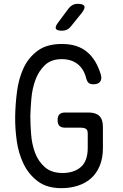

<svg xmlns="http://www.w3.org/2000/svg" viewBox="-20 -970 640 1000"><path d="M437 -275Q437 -293 427.5 -299Q418 -305 399 -305H320Q299 -305 289.5 -314.5Q280 -324 280 -344Q280 -365 289.5 -374.5Q299 -384 320 -384H441Q479 -384 497.5 -366Q516 -348 516 -309V-200Q516 -146 499.5 -106.5Q483 -67 454.5 -41.5Q426 -16 386 -3Q346 10 300 10Q224 10 176.5 -26Q129 -62 102.5 -117Q76 -172 67 -238Q58 -304 59 -364Q60 -426 68.5 -492.5Q77 -559 102 -614Q127 -669 175 -705Q223 -741 302 -741Q344 -741 376.5 -730.5Q409 -720 433.5 -699.5Q458 -679 475.5 -650Q493 -621 505 -582Q512 -558 501.5 -544.5Q491 -531 467 -531Q451 -531 442.5 -537.5Q434 -544 429 -562Q417 -611 384 -636.5Q351 -662 302 -662Q246 -662 213.5 -630.5Q181 -599 164.5 -554Q148 -509 143.5 -457.5Q139 -406 138 -366Q138 -323 142 -271Q146 -219 162.5 -174.5Q179 -130 213.5 -99.5Q248 -69 306 -69Q365 -69 401 -100Q437 -131 437 -200ZM304 -810Q276 -810 271 -820.5Q266 -831 283 -853L338 -927Q347 -938 358.5 -944Q370 -950 385 -950Q413 -950 419 -939Q425 -928 407 -904L348 -831Q340 -821 329 -815.5Q318 -810 304 -810Z"/></svg>

Font: Maple Mono Light
Style: Regular
Weight: 300
Monospace: yes
Designer: subframe7536
Version: Version 7.000